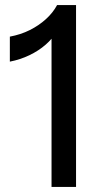

<svg xmlns="http://www.w3.org/2000/svg" viewBox="-20 -740 390 760"><path d="M184 0V-634L204 -615Q189 -588 161 -563.5Q133 -539 96.5 -521.5Q60 -504 19 -496V-595Q62 -603 98 -621Q134 -639 162 -664.5Q190 -690 206 -720H281V0Z"/></svg>

Font: Instrument Sans SemiCondensed Medium
Style: Regular
Weight: 500
Width: 4
Designer: Rodrigo Fuenzalida
Foundry: fragTYPE
Version: Version 1.000;gftools[0.9.28]